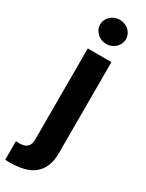

<svg xmlns="http://www.w3.org/2000/svg" viewBox="-272 -782 774 1016"><g transform="rotate(30 115.5 -274.0)"><path d="M200.9 -530.4V26.6Q200.9 86.5 177.4 124.9Q153.8 163.3 109.8 181.1Q65.8 198.9 1.9 198.9Q-13 198.9 -27.5 198.1V84.8Q-17.2 85.6 -8.1 85.6Q15.3 85.6 29.5 78.8Q43.6 72.1 50 58.5Q56.4 45 56.4 24.3V-530.4ZM49.4 -673.3Q49.4 -693.1 60.3 -710.2Q71.1 -727.2 89 -737Q107 -746.8 128.4 -746.8Q149.6 -746.8 167.8 -737Q186 -727.2 196.5 -710.2Q207 -693.1 207 -673.3Q207 -653.4 196.5 -636.5Q186 -619.6 167.8 -609.7Q149.6 -599.7 128.4 -599.7Q107 -599.7 89 -609.7Q71.1 -619.6 60.3 -636.5Q49.4 -653.4 49.4 -673.3Z"/></g></svg>

Font: Pretendard Variable
Style: Regular
Weight: 400
Designer: Base glyphs from Inter by Rasmus Andersson; Hangul glyphs from Noto Sans CJK(Source Han Sans) by Jang Soo-young and Kang
Foundry: Kil Hyung-jin
Version: Version 1.100;FEAKit 1.0